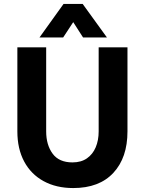

<svg xmlns="http://www.w3.org/2000/svg" viewBox="-20 -941 734 973"><path d="M351.1 12Q265 12 201 -23Q137 -58 102.5 -122.5Q68 -187 68 -275V-701H214V-275Q214 -207 246.5 -162.5Q279 -118 347.3 -118Q391 -118 420.5 -138.5Q450 -159 465 -194.5Q480 -230 480 -275V-701H626V-275Q626 -142 554.5 -65Q483 12 351.1 12ZM180 -751 302 -921H399L522 -751H401L317 -882H386L300 -751Z"/></svg>

Font: Inclusive Sans
Style: Regular
Weight: 400
Designer: Olivia King
Foundry: Olivia King
Version: Version 2.004